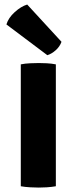

<svg xmlns="http://www.w3.org/2000/svg" viewBox="-20 -842 346 868"><path d="M74 -551Q93 -555 117 -556Q141 -557 155 -557Q170 -557 191.2 -556Q212.5 -555 232.5 -551V0Q212.5 3.5 191.2 4.8Q170 6 155 6Q141 6 117 4.8Q93 3.5 74 0ZM103 -821.5Q75 -813 46.5 -787.2Q18 -761.5 9 -731.5L194 -592.5Q213.5 -598.5 232 -615Q250.5 -631.5 258 -653Z"/></svg>

Font: Signika SC
Style: Regular
Weight: 300
Designer: Anna Giedryś
Foundry: Anna Giedryś
Version: Version 2.000